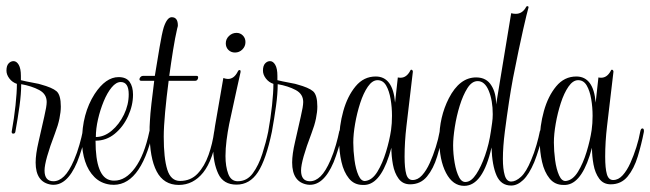

<svg xmlns="http://www.w3.org/2000/svg" viewBox="-20 -601 2116 625"><path d="M146 0Q96 -8 96 -72Q96 -99 105.5 -139.5Q115 -180 124 -221Q128 -238 130 -250Q132 -262 132 -269Q132 -295 107.5 -308Q83 -321 49 -327Q49 -296 43.5 -256Q38 -216 30 -172Q29 -166 23 -166Q18 -166 18 -172Q26 -216 30.5 -258Q35 -300 35 -328Q20 -333 10.5 -345.5Q1 -358 1 -371Q1 -387 8 -394.5Q15 -402 24 -402Q34 -402 41 -390Q48 -378 48 -354V-340Q52 -339 65.5 -336Q79 -333 93.5 -330.5Q108 -328 113 -326Q150 -316 164 -304Q178 -292 178 -254Q178 -237 173.5 -215Q169 -193 159 -167Q125 -78 125 -46Q125 -11 154 -11Q172 -11 188.5 -27Q205 -43 221 -80Q231 -103 238.5 -129.5Q246 -156 249 -172Q250 -179 256 -179Q262 -179 261 -172Q254 -142 246.5 -117.5Q239 -93 231 -73Q197 7 146 0Z M339 0Q308 -4 287.5 -24.5Q267 -45 257 -76Q247 -107 247 -141Q247 -231 288 -295Q324 -350 366 -350Q391 -350 402 -334.5Q413 -319 413 -293Q413 -258 397 -223Q381 -188 353.5 -165.5Q326 -143 291 -143Q291 -23 341 -14Q345 -13 352 -13Q389 -13 419.5 -54.5Q450 -96 466 -172Q468 -182 473 -182Q479 -182 478 -172Q436 11 339 0ZM292 -155Q319 -155 343.5 -175.5Q368 -196 383.5 -228Q399 -260 399 -294Q399 -334 373 -334Q358 -334 343.5 -316.5Q329 -299 317.5 -271Q306 -243 299 -212.5Q292 -182 292 -155Z M562 1Q513 1 490 -43Q467 -87 467 -170Q467 -179 467 -188Q467 -197 468 -207Q469 -229 473 -264Q477 -299 482 -338H440Q434 -338 434 -343Q434 -347 437.5 -350.5Q441 -354 445 -354H484Q492 -403 499.5 -447.5Q507 -492 513 -512Q524 -545 539 -545Q559 -545 559 -518Q559 -515 557 -509Q550 -479 543.5 -438.5Q537 -398 531 -354H620Q625 -354 625 -349Q625 -345 622.5 -341.5Q620 -338 615 -338H529Q522 -285 517.5 -236Q513 -187 513 -156Q513 -86 524.5 -49Q536 -12 566 -12Q601 -12 623.5 -36Q646 -60 659 -97Q672 -134 677 -172Q679 -183 684 -183Q691 -183 689 -172Q674 -80 641.5 -39.5Q609 1 562 1Z M750 0Q707 0 690.5 -35.5Q674 -71 674 -120Q674 -155 680 -191Q692 -263 707 -347Q716 -344 722 -344Q742 -344 754 -368Q756 -373 760 -373Q764 -373 763 -366Q759 -350 750 -307.5Q741 -265 726 -197Q721 -172 717.5 -144.5Q714 -117 714 -93Q714 -59 723 -35Q732 -11 754 -11Q784 -11 803 -37Q822 -63 834 -100.5Q846 -138 853 -172Q854 -179 860 -179Q865 -179 865 -172Q846 -81 819.5 -40.5Q793 0 750 0ZM745 -430Q732 -430 723.5 -438.5Q715 -447 715 -460Q715 -474 725.5 -484Q736 -494 750 -494Q762 -494 770.5 -485.5Q779 -477 779 -464Q779 -450 769 -440Q759 -430 745 -430Z M981 0Q931 -8 931 -72Q931 -99 940.5 -139.5Q950 -180 959 -221Q963 -238 965 -250Q967 -262 967 -269Q967 -295 942.5 -308Q918 -321 884 -327Q884 -296 878.5 -256Q873 -216 865 -172Q864 -166 858 -166Q853 -166 853 -172Q861 -216 865.5 -258Q870 -300 870 -328Q855 -333 845.5 -345.5Q836 -358 836 -371Q836 -387 843 -394.5Q850 -402 859 -402Q869 -402 876 -390Q883 -378 883 -354V-340Q887 -339 900.5 -336Q914 -333 928.5 -330.5Q943 -328 948 -326Q985 -316 999 -304Q1013 -292 1013 -254Q1013 -237 1008.5 -215Q1004 -193 994 -167Q960 -78 960 -46Q960 -11 989 -11Q1007 -11 1023.5 -27Q1040 -43 1056 -80Q1066 -103 1073.5 -129.5Q1081 -156 1084 -172Q1085 -179 1091 -179Q1097 -179 1096 -172Q1089 -142 1081.5 -117.5Q1074 -93 1066 -73Q1032 7 981 0Z M1161 1Q1133 1 1116 -20Q1099 -41 1091.5 -74Q1084 -107 1084 -141Q1084 -191 1097.5 -239.5Q1111 -288 1137.5 -320Q1164 -352 1203 -352Q1259 -352 1266 -267L1275 -349Q1278 -348 1284 -348Q1303 -348 1315 -370Q1316 -374 1319 -374Q1323 -374 1324 -368L1303 -190Q1297 -139 1297 -91Q1297 -53 1302.5 -34Q1308 -15 1323 -15Q1340 -15 1354 -30.5Q1368 -46 1379 -70.5Q1390 -95 1398.5 -122Q1407 -149 1411 -172Q1413 -183 1418 -183Q1424 -183 1423 -172Q1415 -131 1403 -91.5Q1391 -52 1370 -26.5Q1349 -1 1315 -1Q1291 -1 1277.5 -19.5Q1264 -38 1259 -65.5Q1254 -93 1254 -120Q1225 -10 1175 0Q1171 1 1168 1Q1165 1 1161 1ZM1170 -12Q1192 -15 1208.5 -42Q1225 -69 1236.5 -106.5Q1248 -144 1253 -178Q1256 -199 1256 -224Q1256 -252 1251.5 -278.5Q1247 -305 1237 -322.5Q1227 -340 1209 -340Q1192 -340 1177.5 -319Q1163 -298 1152.5 -265.5Q1142 -233 1136 -198.5Q1130 -164 1130 -137Q1130 -110 1134 -80Q1138 -50 1147 -30Q1156 -10 1170 -12Z M1491 4Q1454 4 1432 -38Q1410 -80 1410 -147Q1410 -220 1441 -281Q1476 -349 1530 -349Q1564 -349 1580 -322Q1595 -298 1595 -261L1644 -558Q1648 -557 1651.5 -556.5Q1655 -556 1659 -556Q1681 -556 1693 -579Q1695 -581 1696 -581Q1702 -581 1700 -575Q1696 -562 1683 -505Q1670 -448 1650 -347Q1646 -327 1643 -307.5Q1640 -288 1637 -270Q1630 -224 1623.5 -173.5Q1617 -123 1617 -84Q1617 -51 1623 -30.5Q1629 -10 1644 -10Q1659 -10 1676 -25.5Q1693 -41 1709 -80Q1719 -103 1726.5 -129.5Q1734 -156 1737 -172Q1738 -179 1744 -179Q1750 -179 1749 -172Q1742 -142 1734.5 -117.5Q1727 -93 1719 -73Q1702 -33 1683 -15Q1664 3 1644 3Q1611 3 1596.5 -29.5Q1582 -62 1580 -121Q1552 4 1491 4ZM1499 -9Q1515 -11 1530.5 -34.5Q1546 -58 1559 -95Q1572 -132 1578 -174Q1580 -188 1582 -201.5Q1584 -215 1584 -229Q1584 -274 1571 -305.5Q1558 -337 1535 -337Q1516 -337 1501.5 -314Q1487 -291 1476.5 -257Q1466 -223 1460.5 -187.5Q1455 -152 1455 -128Q1455 -100 1460 -71Q1465 -42 1474.5 -24Q1484 -6 1499 -9Z M1814 1Q1786 1 1769 -20Q1752 -41 1744.5 -74Q1737 -107 1737 -141Q1737 -191 1750.5 -239.5Q1764 -288 1790.5 -320Q1817 -352 1856 -352Q1912 -352 1919 -267L1928 -349Q1931 -348 1937 -348Q1956 -348 1968 -370Q1969 -374 1972 -374Q1976 -374 1977 -368L1956 -190Q1950 -139 1950 -91Q1950 -53 1955.5 -34Q1961 -15 1976 -15Q1993 -15 2007 -30.5Q2021 -46 2032 -70.5Q2043 -95 2051.5 -122Q2060 -149 2064 -172Q2066 -183 2071 -183Q2077 -183 2076 -172Q2068 -131 2056 -91.5Q2044 -52 2023 -26.5Q2002 -1 1968 -1Q1944 -1 1930.5 -19.5Q1917 -38 1912 -65.5Q1907 -93 1907 -120Q1878 -10 1828 0Q1824 1 1821 1Q1818 1 1814 1ZM1823 -12Q1845 -15 1861.5 -42Q1878 -69 1889.5 -106.5Q1901 -144 1906 -178Q1909 -199 1909 -224Q1909 -252 1904.5 -278.5Q1900 -305 1890 -322.5Q1880 -340 1862 -340Q1845 -340 1830.5 -319Q1816 -298 1805.5 -265.5Q1795 -233 1789 -198.5Q1783 -164 1783 -137Q1783 -110 1787 -80Q1791 -50 1800 -30Q1809 -10 1823 -12Z"/></svg>

Font: Updock
Style: Regular
Weight: 400
Designer: Robert E. Leuschke
Foundry: Robert E. Leuschke
Version: Version 1.010; ttfautohint (v1.8.4.7-5d5b)